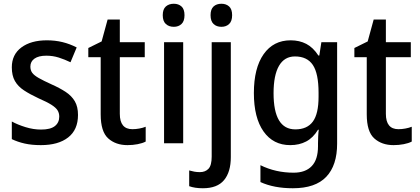

<svg xmlns="http://www.w3.org/2000/svg" viewBox="-20 -830 2238 1024"><path d="M396 -217Q396 -138 343.5 -97Q291 -56 198 -56Q149 -56 111.5 -64.5Q74 -73 43 -88V-182Q74 -165 116 -152Q158 -139 199 -139Q249 -139 272.5 -157.5Q296 -176 296 -208Q296 -227 287 -241.5Q278 -256 254.5 -271Q231 -286 185 -306Q140 -327 108 -348Q76 -369 59.5 -398Q43 -427 43 -471Q43 -539 94 -577Q145 -615 230 -615Q274 -615 313 -605.5Q352 -596 389 -577L356 -498Q325 -513 293.5 -523Q262 -533 227 -533Q186 -533 164 -517.5Q142 -502 142 -475Q142 -455 152 -441.5Q162 -428 186.5 -414Q211 -400 255 -380Q298 -361 330 -340Q362 -319 379 -290Q396 -261 396 -217Z M686 -141Q704 -141 723 -144.5Q742 -148 757 -154V-75Q740 -66 714 -61Q688 -56 660 -56Q597 -56 557 -92Q517 -128 517 -220V-525H451V-574L522 -609L554 -726H619V-605H752V-525H619V-223Q619 -141 686 -141Z M907 -810Q932 -810 948 -795.5Q964 -781 964 -749Q964 -717 948 -702Q932 -687 907 -687Q881 -687 864.5 -702Q848 -717 848 -749Q848 -781 864.5 -795.5Q881 -810 907 -810ZM957 -605V-66H855V-605Z M1103 -749Q1103 -781 1119 -795.5Q1135 -810 1161 -810Q1186 -810 1202 -795.5Q1218 -781 1218 -749Q1218 -717 1202 -702Q1186 -687 1161 -687Q1135 -687 1119 -702Q1103 -717 1103 -749ZM1062 174Q1019 174 989 163V79Q1003 83 1016.5 85.5Q1030 88 1046 88Q1075 88 1092 70Q1109 52 1109 5V-605H1211V8Q1211 87 1175 130.5Q1139 174 1062 174Z M1530 -615Q1577 -615 1613.5 -596Q1650 -577 1678 -534H1683L1694 -605H1778V-64Q1778 52 1720 113Q1662 174 1542 174Q1441 174 1369 141V51Q1450 91 1546 91Q1609 91 1642.5 56Q1676 21 1676 -50V-66Q1676 -81 1677 -102.5Q1678 -124 1680 -138H1676Q1650 -95 1613 -75.5Q1576 -56 1528 -56Q1437 -56 1385.5 -129Q1334 -202 1334 -334Q1334 -467 1386 -541Q1438 -615 1530 -615ZM1553 -529Q1497 -529 1468 -479Q1439 -429 1439 -333Q1439 -140 1555 -140Q1618 -140 1648.5 -181.5Q1679 -223 1679 -314V-335Q1679 -438 1648.5 -483.5Q1618 -529 1553 -529Z M2105 -141Q2123 -141 2142 -144.5Q2161 -148 2176 -154V-75Q2159 -66 2133 -61Q2107 -56 2079 -56Q2016 -56 1976 -92Q1936 -128 1936 -220V-525H1870V-574L1941 -609L1973 -726H2038V-605H2171V-525H2038V-223Q2038 -141 2105 -141Z"/></svg>

Font: Noto Sans Malayalam UI SemiCondensed Medium
Style: Regular
Weight: 500
Width: 4
Designer: Jelle Bosma - Monotype Design Team
Foundry: Monotype Imaging Inc.
Version: Version 2.104; ttfautohint (v1.8.4.7-5d5b)